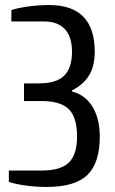

<svg xmlns="http://www.w3.org/2000/svg" viewBox="-20 -730 455 760"><path d="M175 -710Q355 -710 355 -525Q355 -468 332.5 -431.5Q310 -395 265 -372V-368Q295 -360 316 -342.5Q337 -325 350 -301Q363 -277 369 -248.5Q375 -220 375 -190Q375 -85 326 -37.5Q277 10 165 10Q120 10 79 4Q38 -2 15 -10V-55H145Q220 -55 252.5 -86.5Q285 -118 285 -190Q285 -265 252.5 -297.5Q220 -330 145 -330H75V-400H135Q203 -400 234 -430.5Q265 -461 265 -525Q265 -585 236.5 -615Q208 -645 155 -645H25V-690Q48 -698 89 -704Q130 -710 175 -710Z"/></svg>

Font: Cuprum
Style: Regular
Weight: 400
Designer: Jovanny Lemonad
Foundry: Jovanny Lemonad
Version: Version 1.002